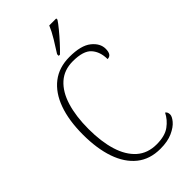

<svg xmlns="http://www.w3.org/2000/svg" viewBox="-285 -1005 1089 1089"><g transform="rotate(-45 259.5 -460.5)"><path d="M306 10Q222 10 165.5 -35.5Q109 -81 80.5 -163.5Q52 -246 52 -358Q52 -471 81.5 -553Q111 -635 168.5 -679.5Q226 -724 310 -724Q402 -724 445 -689.5Q488 -655 488 -611Q488 -562 454 -562Q454 -621 422 -657Q390 -693 306 -693Q236 -693 189.5 -651.5Q143 -610 120 -534.5Q97 -459 97 -358Q97 -257 120 -182Q143 -107 190 -65Q237 -23 309 -23Q376 -23 413.5 -50.5Q451 -78 470 -117Q483 -109 483 -89Q483 -73 463.5 -49.5Q444 -26 404.5 -8Q365 10 306 10ZM271 -784Q293 -818 317 -857.5Q341 -897 355 -931H411V-921Q400 -904 377 -876Q354 -848 328 -819.5Q302 -791 281 -771H271Z"/></g></svg>

Font: Noto Serif Tamil SemiCondensed ExtraLight
Style: Italic
Weight: 200
Width: 4
Italic angle: -12°
Designer: Indian Type Foundry, Tom Grace, and the Monotype Design Team
Foundry: Monotype Imaging Inc.
Version: Version 2.003; ttfautohint (v1.8.4.7-5d5b)